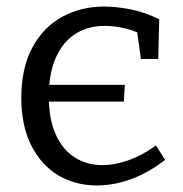

<svg xmlns="http://www.w3.org/2000/svg" viewBox="-20 -557 558 586"><path d="M361 -298 358 -247H87V-298ZM276 9Q209 9 157 -22.5Q105 -54 75 -114Q45 -174 45 -258Q45 -349 78.5 -411.5Q112 -474 169.5 -505.5Q227 -537 298 -537Q336 -537 380.5 -528Q425 -519 466 -498L463 -377H410L398 -465L404 -456Q377 -468 349.5 -473Q322 -478 300 -478Q247 -478 208.5 -452.5Q170 -427 149.5 -379Q129 -331 129 -263Q129 -194 150 -147Q171 -100 208 -76.5Q245 -53 293 -53Q329 -53 371 -67.5Q413 -82 456 -113L484 -69Q432 -29 379.5 -10Q327 9 276 9Z"/></svg>

Font: Pack4
Style: Regular
Weight: 400
Version: Version 2.002